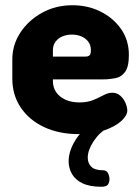

<svg xmlns="http://www.w3.org/2000/svg" viewBox="-20 -502 536 733"><path d="M280 10Q206 10 149 -16.5Q92 -43 59.5 -91Q27 -139 27 -202V-275Q27 -331 58 -378Q89 -425 141 -453.5Q193 -482 257 -482Q315 -482 363.5 -458Q412 -434 442 -391.5Q472 -349 472 -292Q472 -247 457.5 -227.5Q443 -208 420.5 -203.5Q398 -199 375 -199H182V-193Q182 -156 210 -133.5Q238 -111 284 -111Q315 -111 337 -120.5Q359 -130 376 -139Q393 -148 409 -148Q427 -148 440 -136Q453 -124 459.5 -108Q466 -92 466 -80Q466 -61 443 -40Q420 -19 378.5 -4.5Q337 10 280 10ZM182 -286H306Q317 -286 322 -291Q327 -296 327 -310Q327 -330 316.5 -343.5Q306 -357 289.5 -363.5Q273 -370 254 -370Q236 -370 219.5 -363.5Q203 -357 192.5 -343.5Q182 -330 182 -310ZM367 211Q323 211 295.5 198Q268 185 255 162.5Q242 140 242 114Q242 74 268.5 32Q295 -10 341 -35L394 -16Q360 3 337.5 37Q315 71 315 100Q315 121 328.5 134.5Q342 148 373 148Q387 148 392.5 159.5Q398 171 398 182Q398 193 392.5 202Q387 211 367 211Z"/></svg>

Font: Dosis ExtraLight ExtraBold
Style: Regular
Weight: 800
Version: Version 3.001; ttfautohint (v1.8.2)